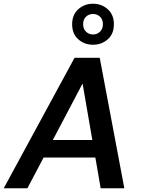

<svg xmlns="http://www.w3.org/2000/svg" viewBox="-40 -1010 757 1030"><path d="M-20 0 360 -700H495L627 0H500L403 -562L107 0ZM118 -165 166 -259H522L537 -165ZM459 -770Q413 -770 380 -799Q347 -828 347 -880Q347 -931 380 -960.5Q413 -990 459 -990Q505 -990 538 -960.5Q571 -931 571 -880Q571 -828 538 -799Q505 -770 459 -770ZM459 -825Q481 -825 496.5 -840Q512 -855 512 -880Q512 -906 496.5 -920.5Q481 -935 459 -935Q437 -935 421.5 -920.5Q406 -906 406 -880Q406 -855 421.5 -840Q437 -825 459 -825Z"/></svg>

Font: DM Sans 12pt SemiBold
Style: Italic
Weight: 600
Italic angle: -10°
Version: Version 4.004;gftools[0.9.30]